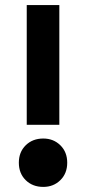

<svg xmlns="http://www.w3.org/2000/svg" viewBox="-20 -720 338 754"><path d="M213 -230H85V-700H213ZM150 14Q108 14 81 -12.5Q54 -39 54 -81Q54 -123 81 -149.5Q108 -176 150 -176Q190 -176 217 -149.5Q244 -123 244 -81Q244 -39 217 -12.5Q190 14 150 14Z"/></svg>

Font: Rootstock Sans Headline
Style: Bold
Weight: 700
Designer: Florian Karsten
Foundry: Florian Karsten
Version: Version 2.000;FEAKit 1.0